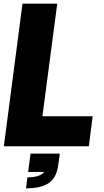

<svg xmlns="http://www.w3.org/2000/svg" viewBox="-20 -800 570 1050"><path d="M465.8 0H1L103 -779.8H293L211.9 -164.1H486.8ZM307.1 40 298.8 100.1Q290 170.4 248 200.2Q206.1 230 122.1 230L129.9 169.9Q198.7 169.9 222.2 140.1H133.8L147 40Z"/></svg>

Font: Cooper Hewitt
Style: Heavy Italic
Weight: 714
Designer: Village Type and Design LLC
Foundry: Cooper Hewitt Smithsonian Design Museum
Version: 1.000